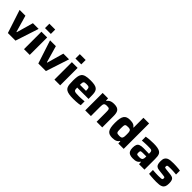

<svg xmlns="http://www.w3.org/2000/svg" viewBox="407 -2352 3969 3969"><g transform="rotate(45 2391.0 -367.5)"><path d="M183 0 16 -510H186L291 -143H301L405 -510H572L405 0Z M653 -615V-743H824V-615ZM654 0V-510H822V0Z M1073 0 906 -510H1076L1181 -143H1191L1295 -510H1462L1295 0Z M1543 -615V-743H1714V-615ZM1544 0V-510H1712V0Z M2100 8Q2024 8 1974 -1Q1924 -10 1894.5 -29Q1865 -48 1851 -79Q1837 -110 1833 -153.5Q1829 -197 1829 -254Q1829 -324 1836.5 -374Q1844 -424 1868 -456Q1892 -488 1944 -503Q1996 -518 2084 -518Q2155 -518 2200 -509Q2245 -500 2270.5 -480Q2296 -460 2308 -429Q2320 -398 2322.5 -354.5Q2325 -311 2325 -254V-216H1993Q1993 -182 1996.5 -161.5Q2000 -141 2014 -131Q2028 -121 2058 -117.5Q2088 -114 2140 -114Q2162 -114 2190 -115Q2218 -116 2247.5 -118.5Q2277 -121 2303 -123V-10Q2281 -4 2247 0Q2213 4 2175 6Q2137 8 2100 8ZM2170 -279V-299Q2170 -335 2166 -356Q2162 -377 2152.5 -387Q2143 -397 2126 -400Q2109 -403 2083 -403Q2053 -403 2035 -399.5Q2017 -396 2008 -385Q1999 -374 1996 -352.5Q1993 -331 1993 -297H2188Z M2444 0V-510H2602L2606 -447H2615Q2632 -473 2655 -488.5Q2678 -504 2708 -511Q2738 -518 2774 -518Q2830 -518 2863 -504.5Q2896 -491 2913.5 -465Q2931 -439 2936.5 -401.5Q2942 -364 2942 -315V0H2777V-269Q2777 -310 2774.5 -333Q2772 -356 2764 -367Q2756 -378 2739.5 -381Q2723 -384 2697 -384Q2667 -384 2649.5 -378Q2632 -372 2624 -358.5Q2616 -345 2613 -322.5Q2610 -300 2610 -267V0Z M3240 8Q3192 8 3158 -4Q3124 -16 3102 -45.5Q3080 -75 3070 -126Q3060 -177 3060 -253Q3060 -331 3070 -382Q3080 -433 3102 -462.5Q3124 -492 3157.5 -504.5Q3191 -517 3240 -517Q3272 -517 3300.5 -512.5Q3329 -508 3353 -495Q3377 -482 3395 -455H3403V-743H3569V0H3412L3408 -62H3399Q3382 -33 3357 -18Q3332 -3 3302 2.5Q3272 8 3240 8ZM3315 -125Q3350 -125 3368 -133Q3386 -141 3393 -162Q3400 -180 3401.5 -202.5Q3403 -225 3403 -255Q3403 -286 3401.5 -308.5Q3400 -331 3394 -346Q3386 -368 3368 -376Q3350 -384 3315 -384Q3284 -384 3266 -380Q3248 -376 3239.5 -363.5Q3231 -351 3228.5 -325Q3226 -299 3226 -255Q3226 -210 3228.5 -184Q3231 -158 3239.5 -145.5Q3248 -133 3266.5 -129Q3285 -125 3315 -125Z M3838 8Q3788 8 3752.5 -6.5Q3717 -21 3699 -54.5Q3681 -88 3681 -144Q3681 -202 3695 -236.5Q3709 -271 3746 -286Q3783 -301 3851 -301Q3860 -301 3878.5 -300.5Q3897 -300 3920 -299.5Q3943 -299 3966.5 -298.5Q3990 -298 4010 -297V-316Q4010 -345 4005 -361Q4000 -377 3986.5 -384.5Q3973 -392 3945.5 -393.5Q3918 -395 3873 -395Q3849 -395 3819 -393.5Q3789 -392 3760.5 -390.5Q3732 -389 3713 -387V-501Q3757 -509 3811.5 -513.5Q3866 -518 3928 -518Q3997 -518 4042.5 -509.5Q4088 -501 4115 -484.5Q4142 -468 4155 -443Q4168 -418 4172 -384Q4176 -350 4176 -308V0H4017L4013 -61H4005Q3984 -29 3956.5 -14Q3929 1 3898.5 4.5Q3868 8 3838 8ZM3918 -105Q3938 -105 3954 -108Q3970 -111 3981 -118Q3992 -125 3998 -136Q4005 -148 4007.5 -164Q4010 -180 4010 -201V-220H3904Q3875 -220 3860.5 -216Q3846 -212 3841.5 -199.5Q3837 -187 3837 -160Q3837 -137 3842 -125Q3847 -113 3864.5 -109Q3882 -105 3918 -105Z M4526 8Q4491 8 4451 6Q4411 4 4373 1Q4335 -2 4305 -6V-119Q4323 -118 4345 -116Q4367 -114 4390.5 -113Q4414 -112 4436.5 -111.5Q4459 -111 4477 -111Q4529 -111 4551.5 -114.5Q4574 -118 4580 -127Q4586 -136 4586 -152Q4586 -168 4582 -175Q4578 -182 4566 -185Q4554 -188 4528 -191L4398 -206Q4349 -212 4325.5 -232Q4302 -252 4294.5 -285.5Q4287 -319 4287 -363Q4287 -418 4304.5 -449Q4322 -480 4352.5 -495Q4383 -510 4424 -514Q4465 -518 4513 -518Q4548 -518 4584.5 -516Q4621 -514 4654 -511Q4687 -508 4709 -503V-390Q4681 -393 4651.5 -395Q4622 -397 4595.5 -398Q4569 -399 4550 -399Q4505 -399 4481.5 -397Q4458 -395 4449.5 -387Q4441 -379 4441 -360Q4441 -346 4443.5 -339Q4446 -332 4457 -328.5Q4468 -325 4492 -322L4625 -308Q4662 -303 4687.5 -291.5Q4713 -280 4726 -248.5Q4739 -217 4739 -155Q4739 -98 4723.5 -65Q4708 -32 4679 -16.5Q4650 -1 4611.5 3.5Q4573 8 4526 8Z"/></g></svg>

Font: Saira SemiExpanded
Style: Bold
Weight: 700
Width: 6
Designer: Hector Gatti with collaboration of the Omnibus-Type team
Foundry: Omnibus-Type
Version: Version 1.101